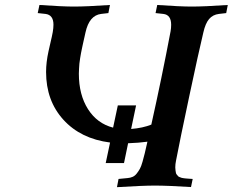

<svg xmlns="http://www.w3.org/2000/svg" viewBox="-20 -754 939 775"><path d="M278.3 -727.5Q328.6 -727.5 423.8 -733.9L417.5 -701.2L388.2 -697.8Q340.3 -691.9 325.2 -623.5Q324.2 -619.6 320.6 -603Q316.9 -586.4 315.7 -581.1Q314.5 -575.7 311.3 -560.8Q308.1 -545.9 306.9 -539.1Q305.7 -532.2 303.5 -519.3Q301.3 -506.3 300.5 -497.6Q299.8 -488.8 299.1 -477.5Q298.3 -466.3 298.3 -456.5Q298.3 -371.6 335.2 -313.5Q372.1 -255.4 436.5 -238.8L455.6 -328.6H529.3L509.3 -233.4Q556.6 -237.3 590.8 -251Q632.8 -439 668.5 -627.4Q670.9 -640.6 670.9 -653.8Q670.9 -694.3 639.2 -697.8L607.9 -701.2L614.7 -733.9Q708 -727.5 753.9 -727.5Q804.2 -727.5 899.4 -733.9L893.1 -701.2L863.8 -697.8Q838.9 -694.8 824 -677.2Q809.1 -659.7 800.8 -623Q781.7 -543.5 743.7 -364.3Q705.6 -185.1 690.4 -105Q687.5 -91.3 687.5 -78.1Q687.5 -71.3 688.5 -65.7Q689.5 -60.1 690.2 -55.9Q690.9 -51.8 694.3 -48.3Q697.8 -44.9 699.2 -42.7Q700.7 -40.5 706.1 -38.8Q711.4 -37.1 713.4 -36.1Q715.3 -35.2 723.1 -34.4Q731 -33.7 733.2 -33.4Q735.4 -33.2 745.1 -32.5Q754.9 -31.7 757.8 -31.7L751 1Q656.2 -4.9 604.5 -4.9Q556.6 -4.9 452.1 1.5L458.5 -31.7L494.6 -35.2Q506.3 -36.1 515.6 -40.3Q524.9 -44.4 532.2 -54Q539.6 -63.5 544.7 -72.8Q549.8 -82 555.2 -100.8Q560.5 -119.6 564.2 -134.8Q567.9 -149.9 574.2 -178.2Q574.2 -178.7 574.2 -179.7L574.7 -180.2Q574.7 -181.2 575.2 -182.1Q540 -177.2 497.1 -175.8L480.5 -95.7H406.7L424.3 -178.7Q305.7 -193.8 235.8 -270.8Q166 -347.7 166 -463.4Q166 -502.4 175.8 -546.9Q176.8 -552.7 183.3 -580.1Q189.9 -607.4 192.9 -624.3Q195.8 -641.1 195.8 -654.3Q195.8 -693.8 163.6 -697.8L132.3 -701.2L139.2 -733.9Q232.4 -727.5 278.3 -727.5Z"/></svg>

Font: Flanker
Style: Bold Italic
Weight: 700
Italic angle: -12°
Designer: Flanker
Version: Version 2.000